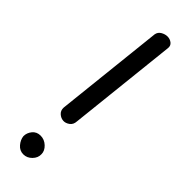

<svg xmlns="http://www.w3.org/2000/svg" viewBox="-264 -786 812 812"><g transform="rotate(45 142.0 -380.0)"><path d="M118 -208Q103 -209 91 -220Q79 -231 80 -249L133 -740Q136 -756 150 -764Q164 -772 178 -772Q193 -772 204.5 -763Q216 -754 214 -738L161 -247Q160 -227 146 -217Q132 -207 118 -208ZM99 12Q77 12 62 -5.5Q47 -23 45 -43Q45 -63 58.5 -79.5Q72 -96 95 -96Q118 -96 135.5 -79.5Q153 -63 153 -43Q154 -22 137.5 -5Q121 12 99 12Z"/></g></svg>

Font: Edu NSW ACT Foundation Medium
Style: Regular
Weight: 500
Version: Version 1.003